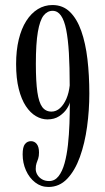

<svg xmlns="http://www.w3.org/2000/svg" viewBox="-20 -731 416 763"><path d="M188.5 -711Q230 -711 258 -683.5Q286 -656 303 -607.8Q320 -559.5 327.5 -495.8Q335 -432 335 -359Q335 -293 326 -227.2Q317 -161.5 297.5 -107.2Q278 -53 247 -20.5Q216 12 172.5 12Q143 12 119.8 -6Q96.5 -24 83.2 -53.8Q70 -83.5 70 -117.5Q70 -147 79.2 -158.5Q88.5 -170 103 -170Q117 -170 126 -158.8Q135 -147.5 135 -125Q135 -110 131.8 -100.8Q128.5 -91.5 125.2 -82.5Q122 -73.5 122 -59.5Q122 -47.5 128.5 -36.5Q135 -25.5 147 -18.5Q159 -11.5 175 -11.5Q197.5 -11.5 212.5 -30.5Q227.5 -49.5 236.5 -82Q245.5 -114.5 250 -155.2Q254.5 -196 256 -239.8Q257.5 -283.5 257.5 -325Q256 -314.5 245.2 -298.2Q234.5 -282 215.2 -269.2Q196 -256.5 168.5 -256.5Q145 -256.5 122.8 -269.5Q100.5 -282.5 82.8 -309.2Q65 -336 54.5 -377.8Q44 -419.5 44 -476.5Q44 -530.5 54.5 -574Q65 -617.5 84.5 -648Q104 -678.5 130.5 -694.8Q157 -711 188.5 -711ZM189 -688Q168 -688 153.2 -669.2Q138.5 -650.5 130.5 -604.5Q122.5 -558.5 122.5 -477Q122.5 -406.5 128.5 -365Q134.5 -323.5 148 -305.5Q161.5 -287.5 184.5 -287.5Q203.5 -287.5 218.8 -301.5Q234 -315.5 244 -339Q254 -362.5 257 -391.5Q257 -464.5 253.8 -520Q250.5 -575.5 243 -613Q235.5 -650.5 222.2 -669.2Q209 -688 189 -688Z"/></svg>

Font: Imbue 48pt
Style: Regular
Weight: 400
Designer: Tyler Finck
Foundry: Etcetera Type Company
Version: Version 1.102